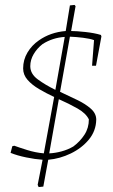

<svg xmlns="http://www.w3.org/2000/svg" viewBox="-20 -642 458 780"><path d="M137 118 133 109Q144 56 153 7Q123 5 86.5 -2.5Q50 -10 23 -21L30 -48L38 -50Q57 -43 90.5 -32.5Q124 -22 158 -19Q180 -137 200 -248Q168 -263 139 -280Q110 -297 92 -317.5Q74 -338 74 -364Q74 -399 91.5 -428.5Q109 -458 138 -478Q185 -511 247 -516Q255 -565 264 -620L283 -622L287 -617Q278 -568 269 -516Q290 -516 327 -512Q364 -508 390 -500L392 -494L370 -375H354L362 -479Q346 -485 318 -488.5Q290 -492 264 -493Q254 -437 244 -381Q234 -325 224 -269Q260 -252 293.5 -236Q327 -220 349 -200.5Q371 -181 371 -156Q370 -110 341 -75Q312 -40 267.5 -18.5Q223 3 176 7Q171 34 166 61Q161 88 156 116ZM103 -373Q103 -342 133.5 -319.5Q164 -297 205 -277Q223 -378 243 -492Q194 -489 153 -463Q131 -446 117 -422.5Q103 -399 103 -373ZM341 -157Q329 -182 294.5 -201.5Q260 -221 219 -239Q209 -184 199.5 -129Q190 -74 180 -19Q204 -20 230 -27Q256 -34 278 -47Q305 -67 323 -94.5Q341 -122 341 -157Z"/></svg>

Font: Labrada ExtraLight
Style: Italic
Weight: 200
Italic angle: -7°
Designer: Mercedes Jáuregui
Foundry: Omnibus-Type Team
Version: Version 1.000; ttfautohint (v1.8.4.7-5d5b)